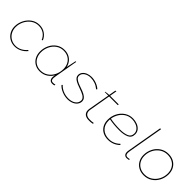

<svg xmlns="http://www.w3.org/2000/svg" viewBox="238 -1905 3096 3096"><g transform="rotate(45 1786.0 -356.5)"><path d="M63 -223Q63 -298 97.5 -368Q132 -438 193.5 -481.5Q255 -525 332 -525Q406 -525 462 -487.5Q518 -450 545 -386L528 -376Q502 -438 451.5 -472Q401 -506 332 -506Q260 -506 203 -465Q146 -424 114.5 -359.5Q83 -295 83 -227Q83 -167 110 -117.5Q137 -68 185.5 -39.5Q234 -11 294 -11Q350 -11 399.5 -36.5Q449 -62 489 -110L503 -98Q462 -48 407 -20.5Q352 7 291 7Q226 7 174 -23Q122 -53 92.5 -105.5Q63 -158 63 -223Z M1081 -119 1095 -178 1119 -339Q1123 -358 1126 -376Q1144 -472 1156 -520H1171L1101 -118Q1092 -70 1100.5 -43.5Q1109 -17 1144 -17Q1169 -17 1194 -24L1190 -3Q1166 3 1145 3Q1103 3 1085 -28Q1067 -59 1081 -119ZM1127 -297Q1127 -218 1094.5 -148.5Q1062 -79 1001 -37Q940 5 860 5Q795 5 744.5 -25Q694 -55 666.5 -107.5Q639 -160 639 -226Q639 -304 672 -373Q705 -442 765 -483.5Q825 -525 903 -525Q970 -525 1020.5 -495.5Q1071 -466 1099 -414Q1127 -362 1127 -297ZM659 -228Q659 -166 684 -117.5Q709 -69 755 -41.5Q801 -14 862 -14Q933 -14 989 -51.5Q1045 -89 1076.5 -153Q1108 -217 1108 -293Q1108 -354 1083 -402.5Q1058 -451 1011 -478.5Q964 -506 901 -506Q831 -506 776 -467.5Q721 -429 690 -365Q659 -301 659 -228Z M1266 -90 1280 -104Q1318 -61 1375.5 -37Q1433 -13 1497 -13Q1572 -13 1620 -47Q1668 -81 1669 -137Q1670 -159 1657 -177.5Q1644 -196 1619 -212Q1580 -235 1500 -262Q1441 -282 1406.5 -301.5Q1372 -321 1356.5 -342.5Q1341 -364 1341 -392Q1341 -431 1365.5 -461.5Q1390 -492 1431 -508.5Q1472 -525 1519 -525Q1576 -525 1631 -504.5Q1686 -484 1724 -449L1711 -434Q1669 -470 1620 -488Q1571 -506 1518 -506Q1452 -506 1406.5 -474Q1361 -442 1361 -393Q1361 -365 1382.5 -343.5Q1404 -322 1453 -301Q1488 -287 1513 -279Q1578 -258 1616 -237Q1654 -216 1672 -192.5Q1690 -169 1690 -139Q1690 -97 1664.5 -64Q1639 -31 1594.5 -12.5Q1550 6 1496 6Q1430 6 1365.5 -21Q1301 -48 1266 -90Z M1857 -136 1945 -639 1965 -643 1877 -135Q1868 -82 1891 -51.5Q1914 -21 1968 -17Q1990 -15 2019.5 -17Q2049 -19 2069 -24L2066 -4Q2046 1 2017.5 3Q1989 5 1964 3Q1901 -2 1873.5 -38Q1846 -74 1857 -136ZM1933 -520H2141L2138 -501H1841L1842 -510Q1857 -514 1886 -517Q1915 -520 1933 -520Z M2189 -220Q2189 -302 2224.5 -371.5Q2260 -441 2322.5 -482.5Q2385 -524 2463 -524Q2514 -524 2562 -506Q2610 -488 2640 -452.5Q2670 -417 2670 -367Q2670 -289 2605.5 -259.5Q2541 -230 2442 -230Q2311 -230 2205 -252L2207 -270Q2315 -248 2442 -248Q2531 -248 2591 -272.5Q2651 -297 2651 -366Q2651 -410 2623 -441.5Q2595 -473 2551 -489Q2507 -505 2461 -505Q2388 -505 2330.5 -465Q2273 -425 2241.5 -359.5Q2210 -294 2210 -220Q2210 -124 2268.5 -68Q2327 -12 2423 -12Q2477 -12 2524 -32Q2571 -52 2609 -90L2623 -76Q2581 -35 2530 -14Q2479 7 2420 7Q2351 7 2299 -20.5Q2247 -48 2218 -99.5Q2189 -151 2189 -220Z M2780 -112 2886 -720H2906L2800 -111Q2792 -66 2802 -41Q2812 -16 2842 -16Q2864 -16 2893 -23L2889 -3Q2861 3 2843 3Q2805 3 2787 -24.5Q2769 -52 2780 -112Z M2999 -226Q2999 -304 3033.5 -373Q3068 -442 3131 -483.5Q3194 -525 3274 -525Q3344 -525 3397 -495.5Q3450 -466 3479 -413.5Q3508 -361 3508 -294Q3508 -214 3473 -145.5Q3438 -77 3375 -36Q3312 5 3232 5Q3163 5 3110.5 -24.5Q3058 -54 3028.5 -106.5Q2999 -159 2999 -226ZM3488 -292Q3488 -354 3461.5 -402.5Q3435 -451 3386 -478Q3337 -505 3273 -505Q3200 -505 3142 -466.5Q3084 -428 3051.5 -364.5Q3019 -301 3019 -228Q3019 -166 3045.5 -117.5Q3072 -69 3120.5 -42Q3169 -15 3233 -15Q3307 -15 3365 -53.5Q3423 -92 3455.5 -155.5Q3488 -219 3488 -292Z"/></g></svg>

Font: Fixel Italic Variable Display Thin
Style: Italic
Weight: 100
Italic angle: -10°
Designer: AlfaBravo + MacPaw
Foundry: Kyrylo Tkachov, Marchela Mozhyna, Serhii Makarenko, Maria Weinstein, Zakhar Kryvoshyya
Version: Version 1.210;Glyphs 3.2 (3217)